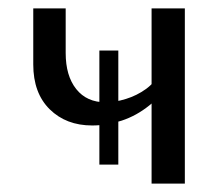

<svg xmlns="http://www.w3.org/2000/svg" viewBox="-20 -436 522 456"><path d="M199 -138Q137 -138 98 -176.5Q59 -215 59 -283V-416H136V-310Q136 -256 161 -224.5Q186 -193 231 -193Q253 -193 279 -201Q305 -209 326.5 -224.5Q348 -240 360 -264L387 -246Q365 -210 334.5 -185.5Q304 -161 269 -149.5Q234 -138 199 -138ZM216 -45V-316H261V-45ZM340 0V-416H419V0Z"/></svg>

Font: Ysabeau Office Medium
Style: Regular
Weight: 500
Designer: Christian Thalmann (Catharsis Fonts)
Version: Version 2.001;gftools[0.9.30]; featfreeze: tnum,lnum,ss02